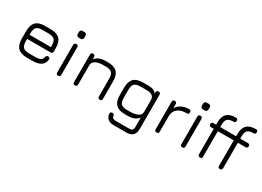

<svg xmlns="http://www.w3.org/2000/svg" viewBox="-22 -1520 3467 2542"><g transform="rotate(30 1711.0 -248.5)"><path d="M143 -217V-184.5Q143 -116 169.8 -89.5Q196.5 -63 265.5 -63H347.5Q407 -63 434.2 -77Q461.5 -91 467.5 -125.5Q471 -140.5 478.5 -148Q486 -155.5 501 -155.5Q516.5 -155.5 524.8 -147.2Q533 -139 530.5 -123Q522.5 -60.5 477.2 -30.2Q432 0 347.5 0H265.5Q170 0 125 -45Q80 -90 80 -184.5V-298.5Q80 -395.5 125 -440.2Q170 -485 265.5 -484H347.5Q443.5 -484 488.2 -439.2Q533 -394.5 533 -298.5V-248.5Q533 -217 501.5 -217ZM265.5 -421Q196.5 -422 169.8 -395.5Q143 -369 143 -298.5V-280H470V-298.5Q470 -368 443.5 -394.5Q417 -421 347.5 -421Z M729.5 -572Q690.5 -572 690.5 -611.5V-636.5Q690.5 -675 729.5 -675H754Q791.5 -675 791.5 -636.5V-611.5Q791.5 -572 754 -572ZM741.5 0Q710 0 710 -31.5V-452.5Q710 -484 741.5 -484Q773 -484 773 -452.5V-31.5Q773 0 741.5 0Z M998.5 0Q967 0 967 -31.5V-452.5Q967 -484 998.5 -484Q1030 -484 1030 -452.5V-415.5Q1079.5 -484 1196.5 -484H1224.5Q1320.5 -484 1365.2 -439.2Q1410 -394.5 1410 -298.5V-31.5Q1410 0 1378.5 0Q1347 0 1347 -31.5V-298.5Q1347 -368 1320.2 -394.5Q1293.5 -421 1224.5 -421H1196.5Q1125 -421 1080.5 -400Q1036 -379 1030 -334.5V-31.5Q1030 0 998.5 0Z M1711 200Q1651.5 200 1619.5 175.5Q1587.5 151 1580 100Q1578 84 1586.2 75.2Q1594.5 66.5 1610.5 66.5Q1625.5 66.5 1632.5 74.2Q1639.5 82 1643 97.5Q1647.5 120 1663 128.5Q1678.5 137 1711 137H1897Q1939 137 1953.2 122.5Q1967.5 108 1967.5 66.5V-68Q1943.5 -34.5 1902.2 -17.2Q1861 0 1801 0H1763Q1667.5 0 1622.5 -45Q1577.5 -90 1577.5 -184.5V-298.5Q1577.5 -395 1622.2 -439.5Q1667 -484 1763 -484H1845Q1889.5 -484 1919.5 -471.8Q1949.5 -459.5 1967.5 -434V-452.5Q1967.5 -484 1999 -484Q2030.5 -484 2030.5 -452.5V66.5Q2030.5 135 1998.2 167.5Q1966 200 1897 200ZM1763 -63H1801Q1875 -63 1921.2 -85Q1967.5 -107 1967.5 -152V-330Q1967.5 -381 1936.8 -401Q1906 -421 1845 -421H1763Q1694 -421 1667.2 -395Q1640.5 -369 1640.5 -298.5V-184.5Q1640.5 -116.5 1667.2 -89.8Q1694 -63 1763 -63Z M2246.5 0Q2215 0 2215 -31.5V-452.5Q2215 -484 2246.5 -484Q2278 -484 2278 -452.5V-388.5Q2305.5 -435 2353.5 -459.5Q2401.5 -484 2466 -484Q2497.5 -484 2497.5 -452.5Q2497.5 -421 2466 -421Q2378 -421 2330.2 -383.5Q2282.5 -346 2278 -279V-31.5Q2278 0 2246.5 0Z M2628 -572Q2589 -572 2589 -611.5V-636.5Q2589 -675 2628 -675H2652.5Q2690 -675 2690 -636.5V-611.5Q2690 -572 2652.5 -572ZM2640 0Q2608.5 0 2608.5 -31.5V-452.5Q2608.5 -484 2640 -484Q2671.5 -484 2671.5 -452.5V-31.5Q2671.5 0 2640 0Z M2909 0Q2877.5 0 2877.5 -31.5V-514.5Q2877.5 -609 2921.8 -653Q2966 -697 3060 -697Q3089 -697 3089 -665.5Q3089 -634 3060 -634Q2993 -634 2966.8 -608.2Q2940.5 -582.5 2940.5 -514.5V-31.5Q2940.5 0 2909 0ZM2837 -421Q2805.5 -421 2805.5 -452.5Q2805.5 -484 2837 -484H3194.5Q3226 -484 3226 -452.5Q3226 -437.5 3217.8 -429.2Q3209.5 -421 3194.5 -421ZM3215 0Q3183.5 0 3183.5 -31.5V-421H3143Q3111.5 -421 3111.5 -452.5Q3111.5 -484 3143 -484H3183.5V-514.5Q3183.5 -609 3227.8 -653Q3272 -697 3366 -697Q3395 -697 3395 -665.5Q3395 -634 3366 -634Q3298.5 -634 3272.5 -608.2Q3246.5 -582.5 3246.5 -514.5V-484H3363.5Q3395 -484 3395 -452.5Q3395 -421 3363.5 -421H3246.5V-31.5Q3246.5 0 3215 0Z"/></g></svg>

Font: Jura Light Medium
Style: Regular
Weight: 500
Version: Version 5.106